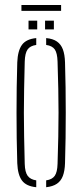

<svg xmlns="http://www.w3.org/2000/svg" viewBox="-20 -760 336 784"><path d="M50.5 -93.5Q49 -144 48.2 -195.8Q47.5 -247.5 47.5 -299.5Q47.5 -351.5 48.2 -403.2Q49 -455 50.5 -505.5Q52.5 -553.5 69.8 -577Q87 -600.5 128 -604.5V-576.5Q103 -573 92.5 -557.8Q82 -542.5 81 -508.5Q79.5 -447.5 78.5 -397.2Q77.5 -347 77.5 -299.8Q77.5 -252.5 78.5 -202Q79.5 -151.5 81 -90.5Q82 -57 93 -42Q104 -27 128 -23.5V4.5Q87 0.5 69.8 -22.8Q52.5 -46 50.5 -93.5ZM168.5 4.5V-23.5Q193 -27 203.5 -42Q214 -57 215 -90.5Q217 -151.5 218 -202Q219 -252.5 219 -299.8Q219 -347 218 -397.2Q217 -447.5 215 -508.5Q214 -543 203.8 -558Q193.5 -573 168.5 -576.5V-604.5Q196 -602 212.5 -590.5Q229 -579 236.8 -558.2Q244.5 -537.5 245.5 -505.5Q247 -455 247.8 -403.2Q248.5 -351.5 248.5 -299.8Q248.5 -248 247.8 -196.2Q247 -144.5 245.5 -93.5Q244.5 -62.5 236.8 -41.8Q229 -21 212.5 -9.8Q196 1.5 168.5 4.5ZM164 -640V-675.5H200V-640ZM96.5 -640V-675.5H132V-640ZM67.5 -739.5H229.5V-715.5H67.5Z"/></svg>

Font: Big Shoulders Stencil Display Thin ExtraLight
Style: Regular
Weight: 250
Version: Version 2.001